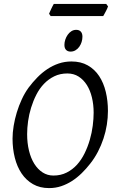

<svg xmlns="http://www.w3.org/2000/svg" viewBox="-20 -943 585 978"><path d="M457 -369.1Q457 -410.2 448.2 -446.5Q439.5 -482.9 422.4 -510Q405.3 -537.1 380.4 -553Q355.5 -568.8 323.2 -568.8Q286.1 -568.8 256.6 -554.4Q227.1 -540 204.1 -516.1Q181.2 -492.2 165 -460.4Q148.9 -428.7 138.4 -394.5Q127.9 -360.4 123 -325.4Q118.2 -290.5 118.2 -259.8Q118.2 -214.4 127.7 -175.5Q137.2 -136.7 154.8 -108.6Q172.4 -80.6 197 -64.7Q221.7 -48.8 252 -48.8Q289.6 -48.8 319.6 -64Q349.6 -79.1 372.3 -104.2Q395 -129.4 411.1 -162.4Q427.2 -195.3 437.5 -231Q447.8 -266.6 452.4 -302.5Q457 -338.4 457 -369.1ZM529.8 -377.9Q529.8 -343.3 524.2 -307.6Q518.6 -272 507.1 -237.3Q495.6 -202.6 478.8 -170.2Q461.9 -137.7 439.9 -109.9Q419.4 -83.5 396.2 -60.8Q373 -38.1 346.9 -21.2Q320.8 -4.4 291.7 5.4Q262.7 15.1 230 15.1Q183.1 15.1 148.2 -4.9Q113.3 -24.9 90.1 -59.3Q66.9 -93.8 55.4 -139.6Q43.9 -185.5 43.9 -236.8Q43.9 -267.6 49.6 -302Q55.2 -336.4 65.7 -370.8Q76.2 -405.3 91.3 -437.7Q106.4 -470.2 126 -497.1Q146.5 -524.4 170.2 -548.6Q193.8 -572.8 220.9 -590.8Q248 -608.9 278.8 -619.4Q309.6 -629.9 344.2 -629.9Q392.1 -629.9 427.2 -609.9Q462.4 -589.8 485.1 -555.4Q507.8 -521 518.8 -475.1Q529.8 -429.2 529.8 -377.9ZM399.9 -756.3Q399.9 -742.7 395.8 -729.2Q391.6 -715.8 383.8 -704.8Q376 -693.8 364.7 -687Q353.5 -680.2 339.8 -680.2Q324.7 -680.2 316.4 -689Q308.1 -697.8 308.1 -714.4Q308.1 -727.5 312.5 -741Q316.9 -754.4 324.7 -765.6Q332.5 -776.9 343.5 -783.9Q354.5 -791 368.2 -791Q383.3 -791 391.6 -782Q399.9 -772.9 399.9 -756.3ZM530.3 -910.6Q528.8 -905.3 525.6 -898.4Q522.5 -891.6 518.8 -884.8Q515.1 -877.9 511.7 -871.6Q508.3 -865.2 505.9 -861.3H237.8L230 -873Q231.9 -877.9 234.9 -884.5Q237.8 -891.1 241 -897.9Q244.1 -904.8 247.6 -911.4Q251 -918 253.9 -922.9H521Z"/></svg>

Font: Gentium Plus Am
Style: Italic
Weight: 400
Italic angle: -8°
Designer: J. Victor Gaultney, Annie Olsen, Iska Routamaa, Becca Hirsbrunner
Foundry: SIL International
Version: Version 5.000